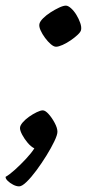

<svg xmlns="http://www.w3.org/2000/svg" viewBox="-70 -532 310 682"><path d="M-2 130Q-12 130 -23.5 124Q-35 118 -43 110Q-51 102 -50 96Q-37 89 -17 71Q3 53 22.5 32Q42 11 52 -5Q40 -11 28.5 -24.5Q17 -38 9 -53Q1 -68 1 -77Q1 -86 10.5 -97Q20 -108 33.5 -117.5Q47 -127 60.5 -133.5Q74 -140 82 -140Q91 -140 103 -126.5Q115 -113 124.5 -95Q134 -77 134 -64Q134 -53 123 -30Q112 -7 95 20.5Q78 48 59.5 73Q41 98 24.5 114Q8 130 -2 130ZM129 -366Q121 -366 110.5 -375Q100 -384 90 -397.5Q80 -411 74 -424.5Q68 -438 70 -447Q72 -456 83 -467Q94 -478 109.5 -488Q125 -498 140 -505Q155 -512 164 -512Q172 -512 182.5 -502.5Q193 -493 201.5 -479Q210 -465 215 -450.5Q220 -436 218 -426Q217 -419 206.5 -409Q196 -399 181.5 -389Q167 -379 152.5 -372.5Q138 -366 129 -366Z"/></svg>

Font: Texturina Medium
Style: Italic
Weight: 500
Italic angle: -11°
Designer: Guillermo Torres Carreño
Foundry: Omnibus-Type
Version: Version 1.002